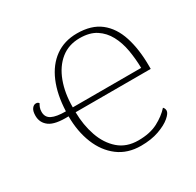

<svg xmlns="http://www.w3.org/2000/svg" viewBox="-157 -900 1110 1087"><g transform="rotate(-30 397.5 -356.5)"><path d="M469 10Q382 10 321 -36Q260 -82 228 -161.5Q196 -241 196 -340Q108 -337 71.5 -363.5Q35 -390 35 -436Q35 -466 46 -481Q57 -496 72 -496Q80 -496 84.5 -493Q89 -490 91 -486Q86 -479 81 -466.5Q76 -454 76 -438Q76 -402 106 -387Q136 -372 197 -372Q201 -479 234.5 -558Q268 -637 328 -680Q388 -723 471 -723Q565 -723 622.5 -678Q680 -633 706.5 -550.5Q733 -468 733 -358V-340H242Q243 -256 268 -184Q293 -112 343.5 -68Q394 -24 471 -24Q547 -24 598.5 -51Q650 -78 683 -115Q693 -105 693 -91Q693 -74 665 -50Q637 -26 586.5 -8Q536 10 469 10ZM689 -372Q688 -432 678 -489.5Q668 -547 643.5 -592.5Q619 -638 577.5 -665Q536 -692 471 -692Q398 -692 347 -650.5Q296 -609 269 -536.5Q242 -464 242 -372Z"/></g></svg>

Font: Noto Serif ExtraLight
Style: Regular
Weight: 200
Designer: Monotype Design Team
Foundry: Monotype Imaging Inc.
Version: Version 2.015; ttfautohint (v1.8.4.7-5d5b)